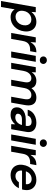

<svg xmlns="http://www.w3.org/2000/svg" viewBox="1404 -2194 965 3872"><g transform="rotate(90 1887.0 -257.5)"><path d="M-29 205 94 -496H197L191 -411H194Q218 -441 248 -463Q278 -485 314 -496.5Q350 -508 391 -508Q459 -508 505.5 -475.5Q552 -443 572 -387Q592 -331 582 -259Q575 -201 550.5 -152Q526 -103 488.5 -66Q451 -29 402.5 -8.5Q354 12 296 12Q257 12 226 1Q195 -10 173.5 -29Q152 -48 139 -70L91 205ZM288 -88Q333 -88 369.5 -109.5Q406 -131 430 -168.5Q454 -206 460 -254Q466 -299 453.5 -333.5Q441 -368 413 -387.5Q385 -407 342 -407Q297 -407 260 -385.5Q223 -364 199 -326.5Q175 -289 169 -240Q162 -195 175 -161Q188 -127 217 -107.5Q246 -88 288 -88Z M615 0 703 -496H807L799 -392H802Q832 -440 862.5 -464.5Q893 -489 927.5 -498.5Q962 -508 1006 -508L983 -382H951Q916 -382 886.5 -373.5Q857 -365 835 -348Q813 -331 798.5 -303Q784 -275 777 -236L735 0Z M989 0 1077 -496H1197L1109 0ZM1164 -577Q1131 -577 1109.5 -597.5Q1088 -618 1088 -649Q1088 -679 1109.5 -699.5Q1131 -720 1164 -720Q1197 -720 1218.5 -699.5Q1240 -679 1241 -649Q1241 -619 1219.5 -598Q1198 -577 1164 -577Z M1217 0 1305 -496H1410L1406 -416H1409Q1439 -461 1483.5 -484.5Q1528 -508 1580 -508Q1618 -508 1647.5 -497.5Q1677 -487 1697 -466Q1717 -445 1727 -411H1730Q1765 -457 1812 -482.5Q1859 -508 1919 -508Q1977 -508 2015.5 -482.5Q2054 -457 2068.5 -406.5Q2083 -356 2070 -282L2020 0H1901L1949 -270Q1961 -336 1940.5 -371.5Q1920 -407 1866 -407Q1833 -407 1804.5 -392Q1776 -377 1756 -346.5Q1736 -316 1727 -272L1678 0H1559L1607 -270Q1619 -336 1598.5 -371.5Q1578 -407 1525 -407Q1494 -407 1464 -389Q1434 -371 1412.5 -337.5Q1391 -304 1382 -256L1337 0Z M2267 12Q2209 12 2173.5 -7.5Q2138 -27 2124.5 -60.5Q2111 -94 2116 -134Q2123 -183 2153.5 -218.5Q2184 -254 2236.5 -274Q2289 -294 2361 -294H2488Q2495 -334 2488 -360.5Q2481 -387 2459.5 -399.5Q2438 -412 2404 -412Q2362 -412 2328.5 -392.5Q2295 -373 2281 -333H2163Q2178 -387 2215 -426Q2252 -465 2305.5 -486.5Q2359 -508 2421 -508Q2492 -508 2538 -483.5Q2584 -459 2602.5 -414Q2621 -369 2610 -305L2556 0H2455L2457 -79H2454Q2437 -57 2416 -40Q2395 -23 2371.5 -11.5Q2348 0 2321.5 6Q2295 12 2267 12ZM2318 -83Q2348 -83 2373 -93.5Q2398 -104 2418 -123Q2438 -142 2451.5 -166Q2465 -190 2471 -216V-217H2360Q2324 -217 2299 -207.5Q2274 -198 2261 -182Q2248 -166 2245 -145Q2241 -115 2261 -99Q2281 -83 2318 -83Z M2662 0 2750 -496H2870L2782 0ZM2837 -577Q2804 -577 2782.5 -597.5Q2761 -618 2761 -649Q2761 -679 2782.5 -699.5Q2804 -720 2837 -720Q2870 -720 2891.5 -699.5Q2913 -679 2914 -649Q2914 -619 2892.5 -598Q2871 -577 2837 -577Z M2890 0 2978 -496H3082L3074 -392H3077Q3107 -440 3137.5 -464.5Q3168 -489 3202.5 -498.5Q3237 -508 3281 -508L3258 -382H3226Q3191 -382 3161.5 -373.5Q3132 -365 3110 -348Q3088 -331 3073.5 -303Q3059 -275 3052 -236L3010 0Z M3485 12Q3413 12 3362 -18.5Q3311 -49 3288 -104.5Q3265 -160 3275 -233Q3283 -293 3308.5 -343Q3334 -393 3374.5 -430Q3415 -467 3466.5 -487.5Q3518 -508 3578 -508Q3649 -508 3698 -477.5Q3747 -447 3769 -395Q3791 -343 3782 -278Q3781 -265 3778 -249.5Q3775 -234 3771 -219H3358L3372 -296H3665Q3670 -333 3657.5 -359Q3645 -385 3620 -399Q3595 -413 3561 -413Q3524 -413 3489.5 -396.5Q3455 -380 3430.5 -346.5Q3406 -313 3397 -262L3392 -233Q3384 -188 3396 -155Q3408 -122 3435.5 -104Q3463 -86 3502 -86Q3543 -86 3574.5 -105Q3606 -124 3625 -155H3746Q3724 -107 3685.5 -69.5Q3647 -32 3596 -10Q3545 12 3485 12Z"/></g></svg>

Font: DM Sans 36pt SemiBold
Style: Italic
Weight: 600
Italic angle: -10°
Designer: Colophon Foundry, Jonny Pinhorn
Foundry: Colophon Foundry
Version: Version 4.004;gftools[0.9.30]